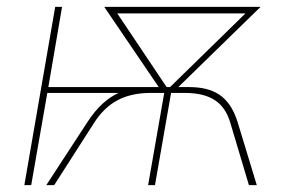

<svg xmlns="http://www.w3.org/2000/svg" viewBox="-20 -540 845 560"><path d="M51 0H71L118 -269H326C293 -254 263 -227 235 -184L115 0H138L254 -181C291 -239 341 -269 420 -269H459L412 0H432L479 -269H518C597 -269 635 -239 652 -181L706 0H729L673 -184C649 -261 602 -286 531 -286H500L740 -520H284L443 -286H121L161 -520H141ZM322 -501H696L476 -286H466Z"/></svg>

Font: Fixel Display 20240404 Thin
Style: Italic
Weight: 100
Italic angle: -10°
Designer: AlfaBravo + MacPaw
Foundry: Kyrylo Tkachov, Marchela Mozhyna, Serhii Makarenko, Maria Weinstein, Zakhar Kryvoshyya
Version: Version 1.211;Glyphs 3.2 (3225)